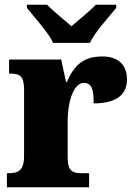

<svg xmlns="http://www.w3.org/2000/svg" viewBox="-20 -786 567 806"><path d="M203 -606H358C377 -651 438 -715 468 -753V-766H382C362 -744 308 -700 280 -676C252 -700 198 -744 178 -766H93V-753C122 -715 183 -651 203 -606ZM9 0H354V-59H321C286 -59 264 -67 264 -126V-278C264 -356 288 -438 332 -438C367 -438 373 -407 373 -352C456 -352 513 -380 513 -452C513 -507 483 -549 410 -549C336 -549 293 -518 261 -442H257L237 -536H18V-477H22C63 -477 81 -468 81 -409V-131C81 -68 56 -59 14 -59H9Z"/></svg>

Font: Noto Serif Tamil SemiCondensed Black
Style: Regular
Weight: 900
Width: 4
Designer: Indian Type Foundry, Tom Grace, and the Monotype Design Team
Foundry: Monotype Imaging Inc.
Version: Version 2.004